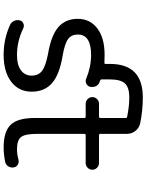

<svg xmlns="http://www.w3.org/2000/svg" viewBox="103 -908 794 1040"><g transform="rotate(90 500.0 -388.0)"><path d="M711.9 -455.1Q705.1 -455.1 705.1 -447.3V-192.4Q705.1 -126 722.7 -104.5Q740.2 -83 788.1 -83Q815.4 -83 843.8 -90.8Q858.4 -94.7 871.1 -87.9Q883.8 -81.1 886.7 -66.4Q889.6 -50.8 881.8 -37.1Q874 -23.4 858.4 -19.5Q819.3 -10.7 778.3 -10.7Q692.4 -10.7 655.8 -48.8Q619.1 -86.9 619.1 -178.7V-447.3Q619.1 -455.1 612.3 -455.1H542Q527.3 -455.1 516.6 -465.8Q505.9 -476.6 505.9 -491.2Q505.9 -505.9 516.6 -516.6Q527.3 -527.3 542 -527.3H612.3Q619.1 -527.3 619.1 -535.2V-671.9Q619.1 -678.7 612.3 -679.7Q554.7 -691.4 507.8 -691.4Q454.1 -691.4 432.1 -668Q410.2 -644.5 410.2 -586.9V-541Q410.2 -535.2 416 -533.2Q419.9 -532.2 424.8 -530.3Q440.4 -524.4 447.3 -509.8Q451.2 -500 451.2 -490.2Q451.2 -484.4 450.2 -478.5Q446.3 -464.8 433.1 -458.5Q419.9 -452.1 406.2 -458Q341.8 -484.4 277.3 -484.4Q167 -484.4 167 -412.1Q167 -378.9 190.9 -360.4Q214.8 -341.8 282.2 -330.1Q383.8 -313.5 430.2 -272.9Q476.6 -232.4 476.6 -162.6Q476.6 -92.8 422.9 -51.8Q369.1 -10.7 277.3 -10.7Q189.5 -10.7 114.3 -45.9Q99.6 -52.7 92.8 -68.4Q88.9 -77.1 88.9 -85.9Q88.9 -92.8 90.8 -99.6Q94.7 -112.3 107.4 -117.7Q120.1 -123 132.8 -117.2Q204.1 -83 277.3 -83Q332 -83 360.8 -104.5Q389.6 -126 389.6 -162.1Q389.6 -199.2 363.8 -218.8Q337.9 -238.3 272.5 -251Q172.9 -267.6 127.4 -306.6Q82 -345.7 82 -412.1Q82 -478.5 133.8 -518.1Q185.5 -557.6 277.3 -557.6Q301.8 -557.6 318.4 -556.6Q326.2 -555.7 326.2 -562.5V-586.9Q326.2 -764.6 507.8 -764.6Q579.1 -764.6 649.4 -750Q673.8 -744.1 689.5 -724.1Q705.1 -704.1 705.1 -677.7V-535.2Q705.1 -527.3 711.9 -527.3H863.3Q877.9 -527.3 888.7 -516.6Q899.4 -505.9 899.4 -491.2Q899.4 -476.6 888.7 -465.8Q877.9 -455.1 863.3 -455.1Z"/></g></svg>

Font: Rounded Mgen+ 1m regular
Style: Regular
Weight: 400
Designer: [Source Han Sans]
Ryoko NISHIZUKA  (kana & ideographs); Paul D. Hunt (Latin, Greek & Cyrillic); Wenlong ZHANG  (bopomofo
Version: Version 1.059.20150602